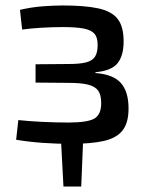

<svg xmlns="http://www.w3.org/2000/svg" viewBox="-20 -517 540 702"><path d="M284 -5 277 165H212L203 -5ZM208 -497Q290 -497 339 -486.5Q388 -476 410 -448Q432 -420 432 -366Q432 -313 409.5 -285.5Q387 -258 329 -253V-250Q394 -245 422 -213.5Q450 -182 450 -120Q450 -68 428 -40Q406 -12 359 -1.5Q312 9 237 9Q190 9 138.5 5.5Q87 2 39 -6L47 -78Q83 -74 133 -71.5Q183 -69 230 -69Q300 -69 325 -83.5Q350 -98 350 -140Q350 -170 339 -185.5Q328 -201 302 -207.5Q276 -214 232 -214L110 -215V-282L231 -283Q272 -283 295 -289Q318 -295 327.5 -310Q337 -325 337 -353Q337 -380 325.5 -393.5Q314 -407 286.5 -412.5Q259 -418 210 -418Q170 -418 130 -415.5Q90 -413 61 -409L53 -481Q96 -491 137 -494Q178 -497 208 -497Z"/></svg>

Font: Exo 2 Medium
Style: Regular
Weight: 500
Designer: Natanael Gama
Foundry: Natanael Gama
Version: Version 2.010